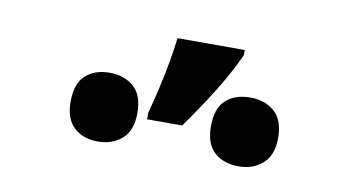

<svg xmlns="http://www.w3.org/2000/svg" viewBox="-38 -910 652 360"><g transform="rotate(10 288.5 -729.5)"><path d="M403.8 -837.9V-828.1Q394 -806.2 379.9 -781.2Q365.7 -756.3 348.6 -730.2Q331.5 -704.1 313 -678.2H246.1V-690.9Q251.5 -710.4 257.6 -736.6Q263.7 -762.7 268.6 -789.6Q273.4 -816.4 275.9 -837.9ZM162.1 -752Q189.9 -752 208 -736.3Q226.1 -720.7 226.1 -686Q226.1 -653.3 208 -637.2Q189.9 -621.1 162.1 -621.1Q133.8 -621.1 116.5 -637.2Q99.1 -653.3 99.1 -686Q99.1 -720.7 116.5 -736.3Q133.8 -752 162.1 -752ZM430.2 -752Q457.5 -752 475.8 -736.3Q494.1 -720.7 494.1 -686Q494.1 -653.3 475.8 -637.2Q457.5 -621.1 430.2 -621.1Q400.9 -621.1 383.5 -637.2Q366.2 -653.3 366.2 -686Q366.2 -720.7 383.5 -736.3Q400.9 -752 430.2 -752Z"/></g></svg>

Font: Wonky
Style: Regular
Weight: 400
Designer: Monotype Design Team
Foundry: Monotype Imaging Inc.
Version: Version 3.000